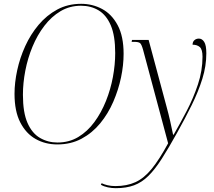

<svg xmlns="http://www.w3.org/2000/svg" viewBox="-20 -745 1120 1005"><path d="M280 11Q217 11 166.5 -17.5Q116 -46 86 -104.5Q56 -163 56 -254Q56 -312 70 -377Q84 -442 112 -503.5Q140 -565 182 -615Q224 -665 279.5 -695Q335 -725 405 -725Q464 -725 514.5 -698Q565 -671 596 -613Q627 -555 627 -463Q627 -404 613.5 -339.5Q600 -275 573 -212.5Q546 -150 504.5 -99.5Q463 -49 407 -19Q351 11 280 11ZM281 1Q342 1 390 -28Q438 -57 474 -106Q510 -155 534.5 -216Q559 -277 571 -342Q583 -407 583 -467Q583 -558 560 -612Q537 -666 496.5 -690.5Q456 -715 404 -715Q345 -715 297 -686.5Q249 -658 212 -609.5Q175 -561 150 -500.5Q125 -440 112.5 -375Q100 -310 100 -249Q100 -156 124 -101.5Q148 -47 189.5 -23Q231 1 281 1ZM586 240Q565 240 544 235.5Q523 231 508 222L512 214Q524 220 542.5 224.5Q561 229 584 229Q644 229 689 208.5Q734 188 774 139Q814 90 860 5L729 -484Q721 -513 713 -519.5Q705 -526 681 -526H669L671 -536H758L852 -186Q862 -150 871 -110Q880 -70 886 -40H889Q922 -97 957 -164Q992 -231 1016 -303Q1040 -375 1040 -448Q1040 -486 1026 -498.5Q1012 -511 988 -511Q988 -526 997.5 -534.5Q1007 -543 1021 -543Q1038 -543 1049 -525.5Q1060 -508 1060 -466Q1060 -399 1039 -332Q1018 -265 983.5 -195Q949 -125 907 -50Q862 31 826.5 86.5Q791 142 756.5 176Q722 210 681.5 225Q641 240 586 240Z"/></svg>

Font: Noto Serif Display SemiCondensed ExtraLight
Style: Italic
Weight: 200
Width: 4
Italic angle: -12°
Designer: Monotype Design Team
Foundry: Monotype Imaging Inc.
Version: Version 2.009